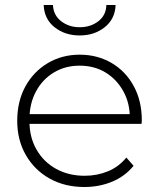

<svg xmlns="http://www.w3.org/2000/svg" viewBox="-20 -745 637 769"><path d="M318 4Q239 4 178.5 -30Q118 -64 83.5 -124Q49 -184 49 -261Q49 -339 81.5 -398.5Q114 -458 171 -492Q228 -526 299 -526Q370 -526 426.5 -493Q483 -460 515.5 -400.5Q548 -341 548 -263Q548 -260 547.5 -256.5Q547 -253 547 -249H86V-288H520L500 -269Q501 -330 474.5 -378.5Q448 -427 403 -454.5Q358 -482 299 -482Q241 -482 195.5 -454.5Q150 -427 124 -378.5Q98 -330 98 -268V-259Q98 -195 126.5 -145.5Q155 -96 205 -68.5Q255 -41 319 -41Q369 -41 412.5 -59Q456 -77 486 -114L515 -81Q481 -39 429.5 -17.5Q378 4 318 4ZM299 -603Q240 -603 198.5 -636Q157 -669 155 -725H192Q194 -684 225 -660Q256 -636 299 -636Q343 -636 374 -660Q405 -684 406 -725H443Q441 -669 399.5 -636Q358 -603 299 -603Z"/></svg>

Font: Montserrat Thin Light
Style: Regular
Weight: 300
Version: Version 9.000